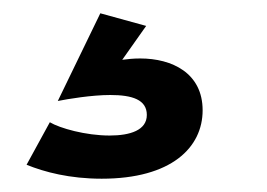

<svg xmlns="http://www.w3.org/2000/svg" viewBox="-20 -56 402 289"><path d="M20 192C47 203 85 213 133 213C238 213 285 166 285 110C285 54 239 32 191 32C180 32 172 33 164 34L200 -17L131 -36L67 96C82 93 118 87 146 87C179 87 201 94 201 117C201 140 176 148 145 148C109 148 70 137 55 128Z"/></svg>

Font: Raleway Black
Style: Regular
Weight: 900
Designer: Matt McInerney, Pablo Impallari, Rodrigo Fuenzalida
Foundry: Matt McInerney, Pablo Impallari, Rodrigo Fuenzalida
Version: Version 3.000g; ttfautohint (v1.5) -l 8 -r 28 -G 28 -x 14 -D